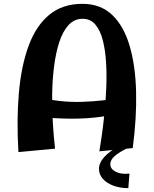

<svg xmlns="http://www.w3.org/2000/svg" viewBox="-20 -786 801 1001"><path d="M498 3Q503 -27 510.5 -78.5Q518 -130 524.5 -194.5Q531 -259 534 -327.5Q537 -396 533 -460.5Q529 -525 516 -576Q503 -627 477.5 -657.5Q452 -688 411 -688Q367 -688 337 -655Q307 -622 289 -566.5Q271 -511 262 -440.5Q253 -370 252 -294Q251 -218 255.5 -145Q260 -72 267 -11L76 7Q66 -161 78.5 -302.5Q91 -444 129.5 -548Q168 -652 237 -709Q306 -766 410 -766Q504 -766 564.5 -708.5Q625 -651 655.5 -548Q686 -445 689.5 -308.5Q693 -172 672 -14ZM134 -181 170 -284Q231 -266 291.5 -259.5Q352 -253 409 -255Q466 -257 518.5 -263Q571 -269 617 -276L626 -204Q558 -182 477.5 -173.5Q397 -165 310.5 -168Q224 -171 134 -181ZM649 195Q606 195 571 182Q536 169 516 146Q496 123 496 95Q496 63 524 32Q552 1 607 -27L647 -15Q600 8 577.5 28Q555 48 555 70Q555 95 583.5 109.5Q612 124 655 119Z"/></svg>

Font: Marhey Medium
Style: Regular
Weight: 500
Designer: Nur Syamsi & Bustanul Arifin
Foundry: Namelatype
Version: Version 1.000